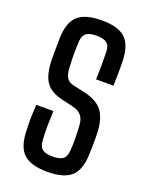

<svg xmlns="http://www.w3.org/2000/svg" viewBox="-151 -887 757 973"><g transform="rotate(20 227.0 -400.0)"><path d="M228 8Q140 8 100.5 -27.5Q61 -63 58 -146Q56 -184 56.5 -218.5Q57 -253 60 -292H152Q150 -249 149.5 -209.5Q149 -170 152 -132Q154 -100 171.5 -87Q189 -74 228 -74Q265 -74 282 -87Q299 -100 301 -132Q304 -163 303.5 -198.5Q303 -234 301 -265Q300 -300 284.5 -319.5Q269 -339 238 -347L173 -362Q107 -378 82 -417.5Q57 -457 55 -532Q55 -562 55 -592.5Q55 -623 56 -655Q59 -737 98.5 -772.5Q138 -808 228 -808Q314 -808 353 -772.5Q392 -737 395 -654Q396 -625 395.5 -589.5Q395 -554 394 -517H300Q302 -560 302 -596.5Q302 -633 301 -669Q300 -700 282.5 -713Q265 -726 227 -726Q190 -726 172.5 -713Q155 -700 153 -669Q151 -634 151 -600.5Q151 -567 153 -532Q154 -494 165 -475Q176 -456 203 -449L263 -436Q337 -420 366.5 -379.5Q396 -339 399 -265Q400 -237 399.5 -205.5Q399 -174 398 -146Q395 -63 355.5 -27.5Q316 8 228 8Z"/></g></svg>

Font: Big Shoulders Text SemiBold
Style: Regular
Weight: 600
Designer: Patric King
Foundry: XO Type Co
Version: Version 1.000; ttfautohint (v1.8.2)